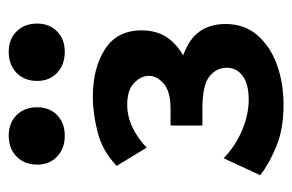

<svg xmlns="http://www.w3.org/2000/svg" viewBox="-138 -536 687 452"><g transform="rotate(-90 206.0 -309.5)"><path d="M186 14Q128 14 86.5 -3.5Q45 -21 20 -41L60 -127Q89 -99 126 -83.5Q163 -68 198 -68Q234 -68 253.5 -82Q273 -96 273 -120Q273 -144 252.5 -160.5Q232 -177 177 -177H137V-252H177Q217 -252 235.5 -268Q254 -284 254 -303Q254 -321 237.5 -337.5Q221 -354 186 -354Q158 -354 131.5 -341Q105 -328 85 -308L42 -379Q78 -413 122.5 -424Q167 -435 204 -435Q272 -435 316.5 -406.5Q361 -378 361 -320Q361 -280 339.5 -253.5Q318 -227 283.5 -214Q249 -201 211 -201V-237Q283 -237 329.5 -209.5Q376 -182 376 -122Q376 -78 349.5 -47.5Q323 -17 280 -1.5Q237 14 186 14ZM113 -501Q83 -501 64 -519Q45 -537 45 -566Q45 -596 64 -614.5Q83 -633 113 -633Q143 -633 161.5 -614.5Q180 -596 180 -566Q180 -537 161.5 -519Q143 -501 113 -501ZM311 -501Q280 -501 261 -519Q242 -537 242 -566Q242 -596 261 -614.5Q280 -633 311 -633Q340 -633 358.5 -614.5Q377 -596 377 -566Q377 -537 358.5 -519Q340 -501 311 -501Z"/></g></svg>

Font: Ysabeau Office
Style: Bold
Weight: 700
Designer: Christian Thalmann (Catharsis Fonts)
Version: Version 2.001;gftools[0.9.30]; featfreeze: tnum,lnum,ss02